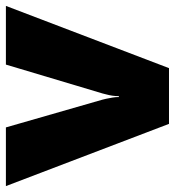

<svg xmlns="http://www.w3.org/2000/svg" viewBox="9 -602 593 651"><g transform="rotate(-90 305.5 -276.5)"><path d="M211 0 0 -553H199L293 -226Q294 -223 296 -213.5Q298 -204 300 -192.5Q302 -181 302 -170H305Q305 -181 306.5 -191.5Q308 -202 310.5 -211Q313 -220 314 -225L412 -553H611L400 0Z"/></g></svg>

Font: Noto Sans Khmer Black
Style: Regular
Weight: 900
Version: Version 2.003